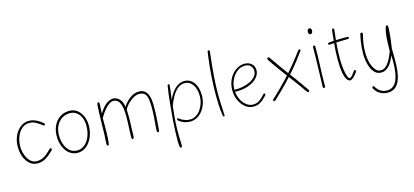

<svg xmlns="http://www.w3.org/2000/svg" viewBox="-81 -1480 5212 2420"><g transform="rotate(-15 2525.0 -270.5)"><path d="M452 -473Q457 -469 460 -465.5Q463 -462 463 -458Q463 -453 461 -449Q459 -445 456 -443Q453 -441 449 -441Q446 -441 442 -443.5Q438 -446 435 -448Q404 -473 364 -497Q324 -521 274 -521Q219 -521 177 -485Q135 -449 112 -389.5Q89 -330 89 -260Q89 -223 99 -182.5Q109 -142 128.5 -108Q148 -74 177 -52.5Q206 -31 244 -31Q288 -31 320.5 -45.5Q353 -60 380 -83Q407 -106 431 -130Q437 -136 441.5 -140Q446 -144 450 -144Q454 -144 457.5 -142Q461 -140 463 -137Q465 -134 465 -130Q465 -121 453 -109Q402 -58 354 -29.5Q306 -1 247 -1Q193 -1 150 -35.5Q107 -70 82.5 -130.5Q58 -191 58 -269Q58 -322 73.5 -372Q89 -422 118 -461.5Q147 -501 187.5 -524.5Q228 -548 277 -548Q305 -548 332 -540.5Q359 -533 388.5 -516.5Q418 -500 452 -473Z M993 -299Q993 -238 976.5 -183.5Q960 -129 930 -87.5Q900 -46 859.5 -22.5Q819 1 772 1Q709 1 663 -35.5Q617 -72 592 -133.5Q567 -195 567 -269Q567 -328 584.5 -377.5Q602 -427 633.5 -463Q665 -499 708 -518.5Q751 -538 802 -538Q860 -538 902.5 -505.5Q945 -473 969 -419Q993 -365 993 -299ZM597 -271Q597 -206 617.5 -150.5Q638 -95 677 -62Q716 -29 771 -29Q828 -29 871.5 -66Q915 -103 939 -165Q963 -227 963 -302Q963 -362 942.5 -408.5Q922 -455 885.5 -481.5Q849 -508 800 -508Q743 -508 697 -478.5Q651 -449 624 -395.5Q597 -342 597 -271Z M1165 -515Q1167 -533 1170 -540Q1173 -547 1183 -547Q1192 -547 1194.5 -540Q1197 -533 1196 -515L1190 -396Q1240 -481 1288.5 -513Q1337 -545 1373 -545Q1403 -545 1430.5 -528Q1458 -511 1477 -479Q1496 -447 1499 -403Q1541 -467 1596.5 -506.5Q1652 -546 1711 -546Q1756 -546 1783.5 -525.5Q1811 -505 1825 -472Q1839 -439 1843.5 -400.5Q1848 -362 1848 -326Q1848 -234 1843 -160Q1838 -86 1833 -21Q1832 -4 1829 4Q1826 12 1816 12Q1805 12 1803 1Q1801 -10 1801 -27Q1801 -38 1805.5 -81Q1810 -124 1814 -186Q1818 -248 1818 -315Q1818 -386 1809 -430Q1800 -474 1775 -495Q1750 -516 1703 -516Q1679 -516 1650.5 -503Q1622 -490 1593.5 -468Q1565 -446 1542 -419Q1519 -392 1506 -364Q1510 -294 1508.5 -231Q1507 -168 1504.5 -115.5Q1502 -63 1502 -22Q1502 -5 1499.5 3Q1497 11 1485 12Q1474 13 1472 2Q1470 -9 1470 -25Q1470 -48 1472 -86.5Q1474 -125 1476.5 -174.5Q1479 -224 1479 -276Q1479 -368 1465.5 -420Q1452 -472 1427.5 -493.5Q1403 -515 1369 -515Q1343 -515 1312 -493.5Q1281 -472 1249 -433Q1217 -394 1187 -341Q1187 -314 1187 -272Q1187 -230 1186.5 -182.5Q1186 -135 1184 -91.5Q1182 -48 1178 -18Q1176 -2 1172.5 4.5Q1169 11 1161 11Q1151 11 1149 2.5Q1147 -6 1147 -13Q1147 -48 1149.5 -80Q1152 -112 1153 -133Q1156 -226 1157 -322.5Q1158 -419 1165 -515Z M2082 -522Q2084 -530 2086.5 -534Q2089 -538 2096 -538Q2104 -538 2106.5 -533Q2109 -528 2108 -520Q2106 -483 2099.5 -437Q2093 -391 2085 -337Q2129 -433 2183 -479.5Q2237 -526 2300 -526Q2338 -526 2368.5 -509.5Q2399 -493 2421.5 -462.5Q2444 -432 2456 -389Q2468 -346 2468 -293Q2468 -240 2451.5 -189.5Q2435 -139 2405 -99Q2375 -59 2333.5 -35.5Q2292 -12 2242 -12Q2201 -12 2166 -24.5Q2131 -37 2102 -60Q2093 -67 2089.5 -71.5Q2086 -76 2086 -80Q2086 -85 2089.5 -89.5Q2093 -94 2097 -94Q2103 -94 2107 -89.5Q2111 -85 2124 -77Q2153 -58 2183.5 -48Q2214 -38 2248 -38Q2288 -38 2323 -59Q2358 -80 2384 -116Q2410 -152 2425 -197.5Q2440 -243 2440 -292Q2440 -386 2400 -442.5Q2360 -499 2295 -499Q2244 -499 2203 -464.5Q2162 -430 2131.5 -376Q2101 -322 2079 -261Q2071 -199 2064.5 -126Q2058 -53 2056 32Q2054 117 2059 215Q2060 230 2060 241.5Q2060 253 2058.5 260.5Q2057 268 2054 271.5Q2051 275 2046 275Q2038 275 2033 266Q2028 257 2026 237Q2024 217 2024 185Q2024 112 2027 38.5Q2030 -35 2035.5 -102.5Q2041 -170 2047 -224Q2050 -259 2054.5 -308.5Q2059 -358 2066 -413.5Q2073 -469 2082 -522Z M2638 -247Q2638 -370 2646.5 -497.5Q2655 -625 2675 -773Q2678 -800 2682 -810.5Q2686 -821 2696 -821Q2705 -821 2707 -814Q2709 -807 2707 -790Q2695 -688 2687.5 -611.5Q2680 -535 2676 -475Q2672 -415 2670 -362.5Q2668 -310 2668 -257Q2668 -194 2671 -130Q2674 -66 2678 3Q2679 16 2678.5 23Q2678 30 2676 32.5Q2674 35 2668 35Q2661 35 2659 30Q2657 25 2655 17Q2649 -15 2645.5 -56.5Q2642 -98 2640.5 -138Q2639 -178 2638.5 -208Q2638 -238 2638 -247Z M2854 -255Q2854 -317 2873.5 -369.5Q2893 -422 2926.5 -460Q2960 -498 3001.5 -519Q3043 -540 3086 -540Q3144 -540 3179.5 -508Q3215 -476 3215 -421Q3215 -371 3174 -325.5Q3133 -280 3058.5 -252.5Q2984 -225 2883 -229Q2889 -171 2914 -122.5Q2939 -74 2977.5 -44.5Q3016 -15 3062 -15Q3115 -15 3148.5 -40Q3182 -65 3204 -91Q3218 -107 3222 -110.5Q3226 -114 3229 -114Q3235 -114 3239.5 -110Q3244 -106 3244 -101Q3244 -95 3239 -88.5Q3234 -82 3226 -74Q3186 -31 3148 -9.5Q3110 12 3062 12Q3003 12 2956 -25.5Q2909 -63 2881.5 -124Q2854 -185 2854 -255ZM2881 -255Q2938 -253 2992.5 -264Q3047 -275 3090.5 -297Q3134 -319 3160 -350.5Q3186 -382 3186 -421Q3186 -461 3161 -488Q3136 -515 3086 -515Q3032 -515 2985.5 -480Q2939 -445 2910.5 -386.5Q2882 -328 2881 -255Z M3788 -528Q3791 -532 3794.5 -534Q3798 -536 3801 -536Q3806 -536 3811 -532.5Q3816 -529 3816 -524Q3816 -522 3815 -519Q3814 -516 3812 -514Q3735 -405 3659 -316Q3583 -227 3506.5 -149Q3430 -71 3348 6Q3344 10 3340.5 12Q3337 14 3333 14Q3329 14 3325.5 11.5Q3322 9 3320 5.5Q3318 2 3318 -1Q3318 -6 3321 -9.5Q3324 -13 3330 -18Q3424 -105 3503 -187.5Q3582 -270 3652 -354Q3722 -438 3788 -528ZM3389 -507Q3386 -512 3384.5 -516Q3383 -520 3383 -524Q3383 -528 3385 -531.5Q3387 -535 3390.5 -537.5Q3394 -540 3398 -540Q3406 -540 3412 -533Q3418 -526 3430 -509Q3471 -449 3500 -408Q3529 -367 3551 -337Q3573 -307 3593 -280Q3637 -222 3682 -160.5Q3727 -99 3782 -18Q3787 -11 3788.5 -7.5Q3790 -4 3790 0Q3790 2 3788 5.5Q3786 9 3783 11.5Q3780 14 3776 14Q3770 14 3765 10.5Q3760 7 3752 -5Q3699 -83 3638.5 -163.5Q3578 -244 3514.5 -329.5Q3451 -415 3389 -507Z M3978 -516Q3978 -522 3979.5 -526Q3981 -530 3984.5 -532Q3988 -534 3993 -534Q4001 -534 4004.5 -530Q4008 -526 4008 -516Q4008 -437 4006.5 -375.5Q4005 -314 4002.5 -258.5Q4000 -203 3998 -142.5Q3996 -82 3996 -5Q3996 7 3992 11Q3988 15 3981 15Q3975 15 3971.5 12Q3968 9 3967 4.5Q3966 0 3966 -4Q3966 -16 3967.5 -56.5Q3969 -97 3970.5 -154.5Q3972 -212 3974 -276.5Q3976 -341 3977 -404Q3978 -467 3978 -516ZM3964 -719Q3964 -727 3967 -736.5Q3970 -746 3976.5 -752.5Q3983 -759 3992 -759Q4004 -759 4010 -753.5Q4016 -748 4018 -739Q4020 -730 4020 -721Q4020 -706 4012 -694.5Q4004 -683 3990 -683Q3979 -683 3971.5 -694.5Q3964 -706 3964 -719Z M4264 -656Q4266 -670 4269 -675Q4272 -680 4281 -680Q4287 -680 4290 -677.5Q4293 -675 4294 -670.5Q4295 -666 4294 -659Q4284 -578 4278 -514.5Q4272 -451 4269.5 -396.5Q4267 -342 4267 -285Q4267 -218 4275 -157.5Q4283 -97 4296.5 -59Q4310 -21 4324 -21Q4331 -21 4342 -29Q4353 -37 4365.5 -52Q4378 -67 4391 -87Q4398 -97 4401.5 -100.5Q4405 -104 4408 -104Q4412 -104 4415.5 -102Q4419 -100 4421 -97.5Q4423 -95 4423 -91Q4423 -86 4421.5 -82Q4420 -78 4414 -69Q4399 -47 4382 -29.5Q4365 -12 4350 -2Q4335 8 4324 8Q4300 8 4280.5 -22.5Q4261 -53 4251 -105Q4244 -144 4240.5 -190Q4237 -236 4237 -288Q4237 -349 4240.5 -404.5Q4244 -460 4250.5 -520.5Q4257 -581 4264 -656ZM4188 -495Q4181 -494 4176.5 -497.5Q4172 -501 4172 -508Q4172 -515 4175.5 -518Q4179 -521 4187 -522Q4220 -525 4244.5 -527Q4269 -529 4293.5 -529.5Q4318 -530 4349 -530.5Q4380 -531 4426 -531Q4436 -531 4440 -528.5Q4444 -526 4445 -519Q4446 -512 4441 -507.5Q4436 -503 4426 -503Q4401 -503 4377 -502.5Q4353 -502 4326.5 -501Q4300 -500 4266.5 -498.5Q4233 -497 4188 -495Z M4595 -519Q4596 -527 4600.5 -532Q4605 -537 4613 -537Q4618 -537 4620.5 -535.5Q4623 -534 4625 -532Q4627 -530 4627.5 -527Q4628 -524 4628 -521Q4628 -508 4620 -478.5Q4612 -449 4604 -400Q4596 -351 4596 -278Q4596 -206 4613 -146Q4630 -86 4659.5 -50Q4689 -14 4728 -14Q4764 -14 4794.5 -39.5Q4825 -65 4851 -111Q4877 -157 4899 -218L4901 -325Q4902 -372 4905.5 -406.5Q4909 -441 4914 -466.5Q4919 -492 4924 -511Q4930 -531 4934.5 -537Q4939 -543 4946 -543Q4952 -543 4955.5 -539Q4959 -535 4960.5 -527Q4962 -519 4961 -507Q4958 -429 4950 -366.5Q4942 -304 4933 -242Q4934 -221 4934 -193Q4934 -165 4934.5 -136.5Q4935 -108 4935 -86Q4935 -15 4927 50.5Q4919 116 4898 168Q4877 220 4839 250Q4801 280 4741 280Q4691 280 4647 256.5Q4603 233 4577 190Q4573 182 4570.5 177.5Q4568 173 4568 169Q4568 165 4570 161.5Q4572 158 4575.5 155.5Q4579 153 4583 153Q4588 153 4592 156.5Q4596 160 4600 168Q4622 206 4657 228.5Q4692 251 4744 251Q4797 251 4835.5 212Q4874 173 4892.5 82Q4911 -9 4904 -164Q4872 -75 4826.5 -30.5Q4781 14 4729 14Q4681 14 4649.5 -14.5Q4618 -43 4599.5 -88Q4581 -133 4573.5 -183Q4566 -233 4566 -275Q4566 -314 4569.5 -355Q4573 -396 4579.5 -437.5Q4586 -479 4595 -519Z"/></g></svg>

Font: Playpen Sans Thin
Style: Regular
Weight: 250
Designer: Laura Meseguer, Veronika Burian, José Scaglione
Foundry: TypeTogether
Version: Version 1.001